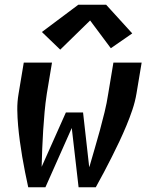

<svg xmlns="http://www.w3.org/2000/svg" viewBox="-20 -796 640 816"><path d="M100 0Q93 -32 86.5 -64.5Q80 -97 74.5 -129.5Q69 -162 64.5 -195Q60 -228 57 -261.5Q54 -295 53.5 -329Q53 -363 59 -398L81 -530H201L179 -398Q173 -359 169.5 -320Q166 -281 163.5 -242Q161 -203 159.5 -164.5Q158 -126 157 -87L260 -318H333L359 -87H360Q371 -126 382.5 -164.5Q394 -203 404.5 -242Q415 -281 424.5 -319.5Q434 -358 440 -398L462 -530H582L560 -398Q554 -363 542.5 -329Q531 -295 517 -261.5Q503 -228 487.5 -195Q472 -162 455.5 -129.5Q439 -97 422 -64.5Q405 -32 387 0H314L285 -252L173 0ZM236 -585 158 -660 313 -776H431L542 -654L451 -591L363 -709Z"/></svg>

Font: Iosevka Curly Extended
Style: Bold Italic
Weight: 700
Width: 7
Italic angle: -9°
Monospace: yes
Designer: Belleve Invis
Foundry: Belleve Invis
Version: Version 11.1.0; ttfautohint (v1.8.3)